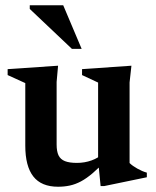

<svg xmlns="http://www.w3.org/2000/svg" viewBox="-20 -697 591 729"><path d="M195 -148Q195 -122.5 202.2 -107.2Q209.5 -92 226.5 -85.2Q243.5 -78.5 272 -78.5Q301.5 -78.5 327.8 -88Q354 -97.5 368 -112.5L386 -92Q356.5 -60.5 332.5 -40Q308.5 -19.5 287.2 -8.2Q266 3 245 7.5Q224 12 200.5 12Q137 12 106.5 -27Q76 -66 76 -144V-381.5L9 -412V-434.5L200.5 -447.5L195 -386ZM362 9.5 352.5 -87.5V-383.5L291.5 -412V-434.5L479 -447.5L472 -384V-78Q477.5 -72.5 485 -67.2Q492.5 -62 501.2 -57Q510 -52 519.2 -48Q528.5 -44 537.5 -41.5V-24L375.5 9.5ZM290 -511.5H253L93 -663V-677H220Z"/></svg>

Font: Newsreader 24pt SemiBold
Style: Regular
Weight: 600
Designer: Hugues Gentile
Foundry: Production Type
Version: Version 1.003